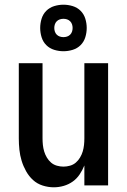

<svg xmlns="http://www.w3.org/2000/svg" viewBox="-20 -789 540 817"><path d="M209 8Q185 8 161.5 0.5Q138 -7 120.5 -23Q103 -39 91 -60.5Q79 -82 72 -105Q65 -128 62.5 -152Q60 -176 60 -200V-520H161V-200Q161 -186 162.5 -172Q164 -158 168 -144.5Q172 -131 179.5 -118.5Q187 -106 197.5 -97Q208 -88 222 -84Q236 -80 250 -80Q264 -80 278 -84Q292 -88 302.5 -97Q313 -106 320.5 -118.5Q328 -131 332 -144.5Q336 -158 337.5 -172Q339 -186 339 -200V-520H440V0H339V-85Q331 -65 319 -47Q307 -29 289.5 -16.5Q272 -4 251 2Q230 8 209 8ZM250 -571Q230 -571 210.5 -577Q191 -583 177 -597Q163 -611 157 -630.5Q151 -650 151 -670Q151 -690 157 -709.5Q163 -729 177 -743Q191 -757 210.5 -763Q230 -769 250 -769Q270 -769 289.5 -763Q309 -757 323 -743Q337 -729 343 -709.5Q349 -690 349 -670Q349 -650 343 -630.5Q337 -611 323 -597Q309 -583 289.5 -577Q270 -571 250 -571ZM250 -631Q258 -631 265.5 -633.5Q273 -636 278.5 -641.5Q284 -647 286.5 -654.5Q289 -662 289 -670Q289 -678 286.5 -685.5Q284 -693 278.5 -698.5Q273 -704 265.5 -706.5Q258 -709 250 -709Q242 -709 234.5 -706.5Q227 -704 221.5 -698.5Q216 -693 213.5 -685.5Q211 -678 211 -670Q211 -662 213.5 -654.5Q216 -647 221.5 -641.5Q227 -636 234.5 -633.5Q242 -631 250 -631Z"/></svg>

Font: Zed Sans Semibold
Style: Regular
Weight: 600
Designer: Belleve Invis
Foundry: Belleve Invis
Version: Version 1.0.0; ttfautohint (v1.8.4)